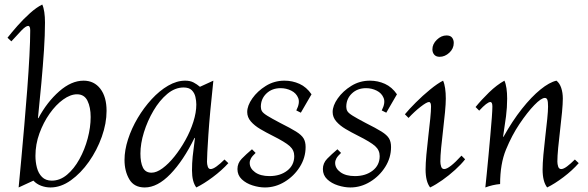

<svg xmlns="http://www.w3.org/2000/svg" viewBox="-20 -810 2589 845"><path d="M62 15Q67 -36 73.5 -107.5Q80 -179 87 -259Q94 -339 100 -418Q106 -497 109.5 -564.5Q113 -632 113 -676Q113 -696 104 -696Q94 -696 75 -676.5Q56 -657 30 -628L13 -644Q31 -667 57 -696.5Q83 -726 112 -752Q141 -778 166 -790Q172 -777 175 -756.5Q178 -736 178 -711Q178 -657 173.5 -588.5Q169 -520 162 -444Q155 -368 147 -290H149Q187 -361 240.5 -408Q294 -455 348 -455Q394 -455 421.5 -419.5Q449 -384 449 -322Q449 -267 428 -208Q407 -149 371.5 -98.5Q336 -48 292 -16.5Q248 15 202 15Q181 15 161 7.5Q141 0 127 -15ZM208 -15Q244 -15 275 -41Q306 -67 329.5 -109.5Q353 -152 366 -201Q379 -250 379 -295Q379 -338 365 -366.5Q351 -395 319 -395Q290 -395 258 -372Q226 -349 198.5 -310Q171 -271 153.5 -223Q136 -175 136 -124Q136 -97 142.5 -72Q149 -47 165 -31Q181 -15 208 -15Z M617 15Q570 15 549 -21Q528 -57 528 -106Q528 -149 543.5 -197Q559 -245 586 -290.5Q613 -336 647.5 -373.5Q682 -411 720 -433Q758 -455 795 -455Q817 -455 832 -447Q847 -439 860 -428L919 -455Q903 -307 897 -216Q891 -125 891 -98Q891 -87 894.5 -76.5Q898 -66 907 -66Q917 -66 933 -77.5Q949 -89 968 -108L985 -92Q956 -60 916.5 -30.5Q877 -1 844 15Q825 -10 825 -60Q825 -92 828 -121.5Q831 -151 838 -203H836Q787 -103 730 -44Q673 15 617 15ZM647 -50Q669 -50 695.5 -69.5Q722 -89 748 -121.5Q774 -154 796 -193.5Q818 -233 831 -274Q844 -315 844 -350Q844 -366 840 -383.5Q836 -401 824 -413Q812 -425 788 -425Q750 -425 716 -396.5Q682 -368 655.5 -323Q629 -278 613.5 -228Q598 -178 598 -134Q598 -95 609 -72.5Q620 -50 647 -50Z M1146 15Q1120 15 1091.5 6Q1063 -3 1044 -21Q1025 -39 1025 -66Q1025 -92 1044 -111.5Q1063 -131 1089 -153L1105 -137Q1090 -123 1084.5 -113Q1079 -103 1079 -93Q1079 -69 1102.5 -52Q1126 -35 1166 -35Q1213 -35 1244 -59Q1275 -83 1275 -123Q1275 -149 1255 -167Q1235 -185 1179 -213Q1151 -227 1125.5 -242Q1100 -257 1084 -275.5Q1068 -294 1068 -317Q1068 -345 1090.5 -377Q1113 -409 1150 -432Q1187 -455 1232 -455Q1267 -455 1298 -441Q1329 -427 1351 -395L1304 -314L1284 -324Q1301 -357 1292.5 -378.5Q1284 -400 1262 -411Q1240 -422 1215 -422Q1177 -422 1152.5 -398.5Q1128 -375 1128 -340Q1128 -329 1133 -320.5Q1138 -312 1156.5 -300.5Q1175 -289 1213 -269Q1259 -246 1283 -231Q1307 -216 1316 -201Q1325 -186 1325 -163Q1325 -116 1299.5 -75.5Q1274 -35 1233 -10Q1192 15 1146 15Z M1522 15Q1496 15 1467.5 6Q1439 -3 1420 -21Q1401 -39 1401 -66Q1401 -92 1420 -111.5Q1439 -131 1465 -153L1481 -137Q1466 -123 1460.5 -113Q1455 -103 1455 -93Q1455 -69 1478.5 -52Q1502 -35 1542 -35Q1589 -35 1620 -59Q1651 -83 1651 -123Q1651 -149 1631 -167Q1611 -185 1555 -213Q1527 -227 1501.5 -242Q1476 -257 1460 -275.5Q1444 -294 1444 -317Q1444 -345 1466.5 -377Q1489 -409 1526 -432Q1563 -455 1608 -455Q1643 -455 1674 -441Q1705 -427 1727 -395L1680 -314L1660 -324Q1677 -357 1668.5 -378.5Q1660 -400 1638 -411Q1616 -422 1591 -422Q1553 -422 1528.5 -398.5Q1504 -375 1504 -340Q1504 -329 1509 -320.5Q1514 -312 1532.5 -300.5Q1551 -289 1589 -269Q1635 -246 1659 -231Q1683 -216 1692 -201Q1701 -186 1701 -163Q1701 -116 1675.5 -75.5Q1650 -35 1609 -10Q1568 15 1522 15Z M1873 15Q1853 -11 1853 -64Q1853 -90 1856.5 -129Q1860 -168 1865 -210Q1870 -252 1873.5 -287Q1877 -322 1877 -341Q1877 -361 1868 -361Q1858 -361 1831 -340Q1804 -319 1778 -291L1762 -307Q1780 -329 1810 -359Q1840 -389 1873 -416Q1906 -443 1930 -455Q1936 -442 1939 -421.5Q1942 -401 1942 -376Q1942 -354 1938.5 -316.5Q1935 -279 1930 -237.5Q1925 -196 1921.5 -159Q1918 -122 1918 -99Q1918 -88 1921.5 -77Q1925 -66 1935 -66Q1957 -66 2011 -125L2027 -109Q2010 -87 1983 -62.5Q1956 -38 1927 -17.5Q1898 3 1873 15ZM1915 -560Q1899 -560 1891 -569.5Q1883 -579 1883 -593Q1883 -616 1902.5 -635Q1922 -654 1945 -654Q1962 -654 1969.5 -644.5Q1977 -635 1977 -621Q1977 -596 1957.5 -578Q1938 -560 1915 -560Z M2116 15Q2118 -6 2122 -43.5Q2126 -81 2130 -126Q2134 -171 2138 -214.5Q2142 -258 2144.5 -292Q2147 -326 2147 -341Q2147 -361 2138 -361Q2124 -361 2089 -323L2073 -339Q2099 -371 2132.5 -403.5Q2166 -436 2200 -455Q2206 -442 2209 -421.5Q2212 -401 2212 -376Q2212 -337 2207 -298Q2202 -259 2194 -208H2196Q2235 -278 2277 -331Q2319 -384 2358.5 -416Q2398 -448 2429 -455Q2443 -444 2450 -423Q2457 -402 2457 -376Q2457 -354 2453.5 -316.5Q2450 -279 2445 -237.5Q2440 -196 2436.5 -159Q2433 -122 2433 -99Q2433 -88 2436.5 -77Q2440 -66 2450 -66Q2460 -66 2475.5 -77.5Q2491 -89 2510 -108L2527 -92Q2499 -60 2460 -30.5Q2421 -1 2388 15Q2368 -11 2368 -64Q2368 -90 2371.5 -129Q2375 -168 2380 -210Q2385 -252 2388.5 -287Q2392 -322 2392 -341Q2392 -362 2389 -370.5Q2386 -379 2378 -379Q2362 -379 2331.5 -347.5Q2301 -316 2266 -264Q2233 -215 2207 -152Q2181 -89 2181 0Q2148 3 2116 15Z"/></svg>

Font: Bona Nova
Style: Italic
Weight: 400
Italic angle: -4°
Designer: Mateusz Machalski
Foundry: Capitalics
Version: Version 4.001; ttfautohint (v1.8.3)